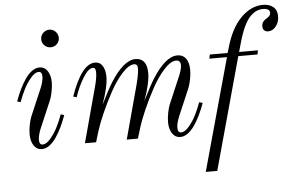

<svg xmlns="http://www.w3.org/2000/svg" viewBox="-60 -810 1735 1130"><g transform="rotate(-5 807.5 -245.0)"><path d="M229.2 -668.7Q244.6 -684.1 266.1 -684.1Q287.6 -684.1 302.7 -668.7Q317.9 -653.3 317.9 -631.8Q317.9 -610.4 302.7 -595.2Q287.6 -580.1 266.1 -580.1Q244.6 -580.1 229.2 -595.2Q213.9 -610.4 213.9 -631.8Q213.9 -653.3 229.2 -668.7ZM61 -273.9 41 -279.8Q54.7 -317.9 70.1 -349.9Q85.4 -381.8 104.2 -409.2Q123 -436.5 144.8 -452.1Q166.5 -467.8 189 -467.8Q218.8 -467.8 236.3 -441.9Q253.9 -416 253.9 -375Q253.9 -350.6 248 -320.1Q242.2 -289.6 233.9 -270L165 -108.9Q148.9 -69.3 148.9 -43Q148.9 -14.2 168.9 -14.2Q190.4 -14.2 215.1 -42.7Q239.7 -71.3 257.8 -107.2Q275.9 -143.1 290 -182.1L310.1 -175.8Q296.4 -137.7 281 -105.7Q265.6 -73.7 246.8 -46.4Q228 -19 206.3 -3.4Q184.6 12.2 162.1 12.2Q132.3 12.2 114.7 -13.9Q97.2 -40 97.2 -81.1Q97.2 -105.5 103 -136Q108.9 -166.5 117.2 -186L186 -347.2Q202.1 -386.7 202.1 -413.1Q202.1 -441.9 182.1 -441.9Q160.6 -441.9 136 -413.3Q111.3 -384.8 93.3 -348.9Q75.2 -313 61 -273.9Z M392.1 -273.9 372.1 -279.8Q438 -467.8 517.1 -467.8Q546.4 -467.8 561.8 -443.1Q577.1 -418.5 577.1 -378.9Q577.1 -320.3 540 -216.8Q583.5 -304.7 607.4 -342.8Q686 -467.8 756.8 -467.8Q789.6 -467.8 806.9 -445.3Q824.2 -422.9 824.2 -378.9Q824.2 -320.3 787.1 -216.8Q830.6 -304.7 854.5 -342.8Q933.1 -467.8 1003.9 -467.8Q1036.1 -467.8 1054 -443.8Q1071.8 -419.9 1071.8 -376Q1071.8 -350.1 1065.7 -319.6Q1059.6 -289.1 1051.8 -270L982.9 -108.9Q966.8 -69.3 966.8 -43Q966.8 -14.2 986.8 -14.2Q1008.3 -14.2 1033 -42.7Q1057.6 -71.3 1075.7 -107.2Q1093.8 -143.1 1107.9 -182.1L1127.9 -175.8Q1114.3 -137.7 1098.9 -105.7Q1083.5 -73.7 1064.7 -46.4Q1045.9 -19 1024.2 -3.4Q1002.4 12.2 980 12.2Q950.2 12.2 932.6 -13.9Q915 -40 915 -81.1Q915 -105.5 920.9 -136Q926.8 -166.5 935.1 -186L1003.9 -347.2Q1020 -386.7 1020 -407.2Q1020 -438 994.1 -438Q961.9 -438 922.1 -394.3Q882.3 -350.6 848.4 -287.8Q814.5 -225.1 788.6 -166Q762.7 -106.9 750 -65.9L730 0H664.1L750 -317.9Q766.1 -381.3 766.1 -407.2Q766.1 -417 765.4 -422.4Q764.6 -427.7 760 -432.9Q755.4 -438 747.1 -438Q714.8 -438 675 -394.3Q635.3 -350.6 601.3 -287.8Q567.4 -225.1 541.5 -166Q515.6 -106.9 502.9 -65.9L482.9 0H417L503.9 -321.8Q519 -376 519 -408.2Q519 -424.3 515.1 -431.2Q511.2 -438 502 -438Q476.1 -438 444.8 -388.2Q413.6 -338.4 392.1 -273.9Z M1194.8 -456.1H1299.8L1308.1 -482.9Q1339.8 -598.1 1400.1 -659.2Q1460.4 -720.2 1530.8 -720.2Q1568.4 -720.2 1591.6 -701.4Q1614.7 -682.6 1614.7 -646Q1614.7 -611.3 1595.2 -586.7Q1575.7 -562 1548.8 -562Q1534.2 -562 1525.6 -570.6Q1517.1 -579.1 1517.1 -595.2Q1517.1 -610.4 1525.4 -621.1Q1533.7 -631.8 1543.5 -637Q1553.2 -642.1 1561.5 -650.6Q1569.8 -659.2 1569.8 -669.9Q1569.8 -695.8 1529.8 -695.8Q1508.8 -695.8 1491 -688Q1473.1 -680.2 1453.6 -660.6Q1434.1 -641.1 1415.8 -602.1Q1397.5 -563 1381.8 -505.9L1367.7 -456.1H1479L1474.1 -432.1H1360.8L1178.7 230H1110.8L1293.9 -432.1H1189.9Z"/></g></svg>

Font: Flanker Steampunk
Style: Italic
Weight: 400
Italic angle: -12°
Designer: Alexey Kryukov, Leonardo Di Lena
Foundry: Alexey Kryukov, Leonardo Di Lena
Version: 1.210